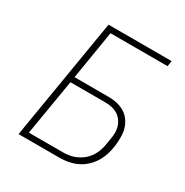

<svg xmlns="http://www.w3.org/2000/svg" viewBox="-162 -829 923 959"><g transform="rotate(30 300.0 -349.0)"><path d="M191 -698H555L550 -666H221L175 -386H369Q447 -386 486 -346Q525 -306 525 -241Q525 -127 468 -63.5Q411 0 311 0H75ZM313 -32Q349 -32 378 -43Q407 -54 428 -73Q449 -92 461.5 -117Q474 -142 479 -170L485 -207Q487 -218 488 -227Q489 -236 489 -246Q489 -292 459.5 -323Q430 -354 367 -354H170L116 -32Z"/></g></svg>

Font: IBM Plex Mono ExtraLight
Style: Italic
Weight: 200
Italic angle: -9°
Monospace: yes
Designer: Mike Abbink, Paul van der Laan, Pieter van Rosmalen
Foundry: Bold Monday
Version: Version 2.3